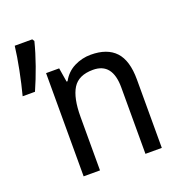

<svg xmlns="http://www.w3.org/2000/svg" viewBox="-129 -825 886 937"><g transform="rotate(-20 314.0 -357.0)"><path d="M382 -546Q467 -546 510 -500Q553 -454 553 -355V0H468V-345Q468 -473 367 -473Q292 -473 262 -424.5Q232 -376 232 -278V0H147V-536H215L227 -463H232Q255 -505 295.5 -525.5Q336 -546 382 -546ZM147 -703Q133 -647 111 -585Q89 -523 65 -469H1Q16 -526 29.5 -594Q43 -662 49 -714H140Z"/></g></svg>

Font: Noto Sans SemiCondensed
Style: Regular
Weight: 400
Width: 4
Designer: Monotype Design Team
Foundry: Monotype Imaging Inc.
Version: Version 2.013; ttfautohint (v1.8.4.7-5d5b)